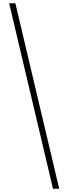

<svg xmlns="http://www.w3.org/2000/svg" viewBox="-20 -886 419 1174"><path d="M74 -866 342 268H304L36 -866Z"/></svg>

Font: Noto Sans Telugu UI SemiCondensed ExtraLight
Style: Regular
Weight: 200
Width: 4
Designer: Jelle Bosma - Monotype Design Team
Foundry: Monotype Imaging Inc.
Version: Version 2.005; ttfautohint (v1.8.4.7-5d5b)